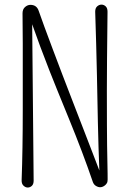

<svg xmlns="http://www.w3.org/2000/svg" viewBox="-20 -816 563 836"><path d="M448.2 -765.1Q445.3 -522 445.3 -421.1Q445.3 -320.3 445.6 -273.2Q445.8 -226.1 446.3 -183.6Q447.3 -93.8 448.5 -60.8Q449.7 -27.8 446.8 -21.5Q443.8 -15.1 439 -10.7Q418.9 7.3 396.5 -7.3Q387.7 -13.2 383.8 -24.9Q340.8 -150.9 280.3 -298.6Q219.7 -446.3 195.8 -507.3Q152.3 -618.2 120.1 -710.4L126.5 -29.3Q126.5 -14.2 118.7 -6.8Q110.8 0.5 100.8 0.5Q90.8 0.5 82.3 -7.6Q73.7 -15.6 74.2 -31.7Q79.1 -166 79.1 -337.9V-627.4Q79.1 -703.1 78.1 -757.8Q78.1 -775.9 89.1 -785.4Q100.1 -794.9 112.3 -794.9Q139.6 -794.9 148.4 -769Q157.2 -743.2 173.3 -699.5Q189.5 -655.8 209.5 -602.3Q229.5 -548.8 252.4 -489Q275.4 -429.2 298.3 -369.9Q321.3 -310.5 342.8 -254.9Q364.3 -199.2 381.8 -153.8Q399.4 -108.4 411.6 -76.2Q412.1 -74.7 412.6 -73.7Q408.7 -169.4 406.2 -282.2Q403.8 -419.4 402.1 -487.8Q400.4 -556.2 398.7 -626.2Q397 -696.3 394.5 -765.1Q394.5 -780.8 403.1 -788.3Q411.6 -795.9 421.9 -795.9Q432.1 -795.9 440.2 -788.3Q448.2 -780.8 448.2 -765.1Z"/></svg>

Font: Pompiere
Style: Regular
Weight: 400
Designer: Karolina Lach
Foundry: Sorkin Type Co.
Version: Version 1.002